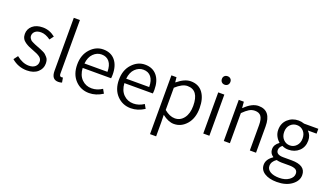

<svg xmlns="http://www.w3.org/2000/svg" viewBox="-81 -1308 3649 2127"><g transform="rotate(20 1743.5 -244.0)"><path d="M209 12Q108 12 29 -55L66 -104Q139 -45 212 -45Q260 -45 286 -68Q312 -91 312 -126Q312 -161 282.5 -182Q253 -203 199 -222Q166 -234 145.5 -243.5Q125 -253 100.5 -269.5Q76 -286 64 -309Q52 -332 52 -361Q52 -420 96.5 -458.5Q141 -497 217 -497Q297 -497 364 -443L329 -396Q270 -439 217 -439Q171 -439 147 -417.5Q123 -396 123 -365Q123 -351 130 -339Q137 -327 144.5 -319.5Q152 -312 171 -303Q190 -294 199 -290Q208 -286 232 -277Q260 -266 269 -262.5Q278 -259 302 -248Q326 -237 335.5 -228Q345 -219 359 -204Q373 -189 378 -170.5Q383 -152 383 -130Q383 -70 336.5 -29Q290 12 209 12Z M580 12Q501 12 501 -89V-714H573V-83Q573 -49 596 -49Q604 -49 614 -51L624 5Q605 12 580 12Z M1121 -270Q1121 -244 1118 -226H783Q788 -141 835.5 -94Q883 -47 952 -47Q1016 -47 1075 -86L1102 -38Q1024 12 943 12Q845 12 779 -57Q713 -126 713 -242Q713 -355 778 -426Q843 -497 930 -497Q1020 -497 1070.5 -436.5Q1121 -376 1121 -270ZM785 -279H1056Q1056 -356 1023 -397Q990 -438 931 -438Q877 -438 835 -397Q793 -356 785 -279Z M1613 -270Q1613 -244 1610 -226H1275Q1280 -141 1327.5 -94Q1375 -47 1444 -47Q1508 -47 1567 -86L1594 -38Q1516 12 1435 12Q1337 12 1271 -57Q1205 -126 1205 -242Q1205 -355 1270 -426Q1335 -497 1422 -497Q1512 -497 1562.5 -436.5Q1613 -376 1613 -270ZM1277 -279H1548Q1548 -356 1515 -397Q1482 -438 1423 -438Q1369 -438 1327 -397Q1285 -356 1277 -279Z M1735 208V-485H1795L1801 -427H1804Q1889 -497 1961 -497Q2054 -497 2103.5 -430.5Q2153 -364 2153 -250Q2153 -131 2091.5 -59.5Q2030 12 1943 12Q1878 12 1805 -45L1807 41V208ZM1931 -50Q1996 -50 2037 -104Q2078 -158 2078 -249Q2078 -435 1944 -435Q1883 -435 1807 -365V-103Q1871 -50 1931 -50Z M2274 -640Q2274 -662 2288 -675.5Q2302 -689 2324 -689Q2346 -689 2360 -675.5Q2374 -662 2374 -640Q2374 -617 2360 -603Q2346 -589 2324 -589Q2302 -589 2288 -603Q2274 -617 2274 -640ZM2287 0V-485H2359V0Z M2529 0V-485H2589L2595 -413H2598Q2682 -497 2761 -497Q2909 -497 2909 -308V0H2836V-299Q2836 -369 2813.5 -401Q2791 -433 2740 -433Q2704 -433 2673 -414.5Q2642 -396 2601 -355V0Z M3234 226Q3143 226 3088.5 191Q3034 156 3034 95Q3034 31 3105 -17V-21Q3062 -48 3062 -100Q3062 -152 3115 -190V-194Q3089 -215 3071 -249Q3053 -283 3053 -324Q3053 -401 3105 -449Q3157 -497 3232 -497Q3265 -497 3299 -485H3467V-428H3364Q3407 -388 3407 -323Q3407 -247 3357 -200.5Q3307 -154 3232 -154Q3192 -154 3158 -171Q3125 -145 3125 -111Q3125 -56 3211 -56H3308Q3475 -56 3475 59Q3475 127 3408 176.5Q3341 226 3234 226ZM3232 -204Q3277 -204 3308.5 -237.5Q3340 -271 3340 -324Q3340 -378 3309 -410.5Q3278 -443 3232 -443Q3186 -443 3154.5 -410.5Q3123 -378 3123 -324Q3123 -271 3154.5 -237.5Q3186 -204 3232 -204ZM3244 174Q3314 174 3358.5 142.5Q3403 111 3403 69Q3403 35 3378 20.5Q3353 6 3302 6H3213Q3182 6 3151 -2Q3098 35 3098 85Q3098 126 3137 150Q3176 174 3244 174Z"/></g></svg>

Font: Assistant
Style: Regular
Weight: 400
Designer: Hebrew By Ben Nathan, Latin by Paul Hunt
Version: Version 2.001;PS 002.001;hotconv 1.0.88;makeotf.lib2.5.64775